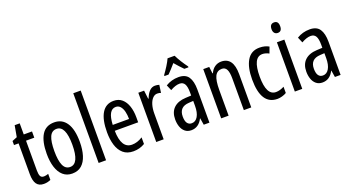

<svg xmlns="http://www.w3.org/2000/svg" viewBox="-54 -1362 3577 1967"><g transform="rotate(-20 1735.0 -378.0)"><path d="M197 -62Q209 -62 221 -65Q233 -68 245 -72V-6Q229 1 211 5.5Q193 10 170 10Q117 10 92 -25.5Q67 -61 67 -133V-469H17V-513L71 -535L93 -658H148V-537H238V-469H148V-143Q148 -103 158 -82.5Q168 -62 197 -62Z M662 -269Q662 -186 642.5 -123Q623 -60 583 -25Q543 10 480 10Q421 10 381 -25Q341 -60 321 -122.5Q301 -185 301 -269Q301 -402 345 -474.5Q389 -547 482 -547Q568 -547 615 -476.5Q662 -406 662 -269ZM384 -269Q384 -166 407.5 -113.5Q431 -61 482 -61Q580 -61 580 -269Q580 -476 482 -476Q430 -476 407 -424.5Q384 -373 384 -269Z M850 0H769V-760H850Z M1129 -546Q1184 -546 1220 -514.5Q1256 -483 1274 -429.5Q1292 -376 1292 -309V-253H1037Q1040 -59 1156 -59Q1185 -59 1213.5 -68Q1242 -77 1272 -96V-24Q1216 10 1147 10Q1079 10 1037 -26.5Q995 -63 976 -125Q957 -187 957 -265Q957 -402 1000.5 -474Q1044 -546 1129 -546ZM1129 -480Q1088 -480 1065 -440Q1042 -400 1038 -317H1216Q1216 -361 1207 -398Q1198 -435 1178.5 -457.5Q1159 -480 1129 -480Z M1581 -547Q1605 -547 1627 -540L1615 -456Q1598 -463 1575 -463Q1547 -463 1524.5 -439Q1502 -415 1490 -374Q1478 -333 1478 -280V0H1397V-537H1460L1471 -445H1476Q1493 -492 1519.5 -519.5Q1546 -547 1581 -547Z M1837 -547Q1913 -547 1945 -499Q1977 -451 1977 -362V0H1915L1903 -74H1901Q1859 10 1778 10Q1737 10 1710 -12.5Q1683 -35 1670.5 -71.5Q1658 -108 1658 -150Q1658 -230 1704 -274Q1750 -318 1835 -322L1896 -325V-360Q1896 -422 1879 -451Q1862 -480 1824 -480Q1780 -480 1723 -447L1697 -508Q1760 -547 1837 -547ZM1849 -263Q1741 -257 1741 -152Q1741 -103 1758 -79.5Q1775 -56 1806 -56Q1848 -56 1872.5 -97.5Q1897 -139 1897 -212V-266ZM1876 -766Q1892 -732 1918 -690.5Q1944 -649 1969 -616V-606H1924Q1903 -626 1882 -650Q1861 -674 1838 -700Q1815 -674 1792.5 -648.5Q1770 -623 1752 -606H1707V-616Q1734 -653 1759.5 -693.5Q1785 -734 1799 -766Z M2302 -547Q2433 -547 2433 -364V0H2352V-348Q2352 -411 2336 -443Q2320 -475 2284 -475Q2232 -475 2209 -429Q2186 -383 2186 -279V0H2105V-537H2170L2179 -464H2184Q2201 -504 2232.5 -525.5Q2264 -547 2302 -547Z M2717 10Q2539 10 2539 -265Q2539 -397 2583.5 -472Q2628 -547 2719 -547Q2751 -547 2776 -540.5Q2801 -534 2822 -522L2797 -455Q2759 -475 2725 -475Q2622 -475 2622 -266Q2622 -61 2726 -61Q2748 -61 2770.5 -67.5Q2793 -74 2816 -86V-18Q2795 -5 2767.5 2.5Q2740 10 2717 10Z M2950 -739Q2996 -739 2996 -681Q2996 -624 2950 -624Q2928 -624 2915 -639Q2902 -654 2902 -681Q2902 -739 2950 -739ZM2989 -537V0H2908V-537Z M3267 -547Q3343 -547 3375 -499Q3407 -451 3407 -362V0H3345L3333 -74H3331Q3289 10 3208 10Q3167 10 3140 -12.5Q3113 -35 3100.5 -71.5Q3088 -108 3088 -150Q3088 -230 3134 -274Q3180 -318 3265 -322L3326 -325V-360Q3326 -422 3309 -451Q3292 -480 3254 -480Q3210 -480 3153 -447L3127 -508Q3190 -547 3267 -547ZM3279 -263Q3171 -257 3171 -152Q3171 -103 3188 -79.5Q3205 -56 3236 -56Q3278 -56 3302.5 -97.5Q3327 -139 3327 -212V-266Z"/></g></svg>

Font: Noto Sans Georgian ExtraCondensed
Style: Regular
Weight: 400
Width: 2
Designer: Monotype Design Team, Akaki Razmadze
Foundry: Google LLC
Version: Version 2.005; ttfautohint (v1.8.4.7-5d5b)